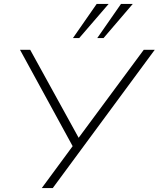

<svg xmlns="http://www.w3.org/2000/svg" viewBox="-20 -959 809 979"><path d="M193 0 358 -224 359 -198 82 -705H134L384 -251H377L713 -705H769L249 0ZM352 -765 473 -939H534L384 -765ZM476 -765 597 -939H657L508 -765Z"/></svg>

Font: Nunito Sans 10pt SemiExpanded ExtraLight
Style: Italic
Weight: 250
Width: 6
Italic angle: -9°
Designer: Vernon Adams
Foundry: Vernon Adams
Version: Version 3.101;gftools[0.9.27]